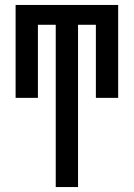

<svg xmlns="http://www.w3.org/2000/svg" viewBox="-20 -540 540 775"><path d="M205 215V-440H133V-145H43V-520H457V-145H367V-440H295V215Z"/></svg>

Font: Iosevka Curly Slab Medium
Style: Regular
Weight: 500
Monospace: yes
Designer: Belleve Invis
Foundry: Belleve Invis
Version: Version 22.1.2; ttfautohint (v1.8.4)